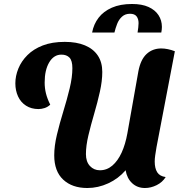

<svg xmlns="http://www.w3.org/2000/svg" viewBox="-20 -922 913 963"><path d="M418 21Q342 21 297 -21Q252 -63 252 -143Q252 -190 265.5 -246.5Q279 -303 297.5 -363Q316 -423 329.5 -479Q343 -535 343 -580Q343 -618 328.5 -633Q314 -648 288 -648Q250 -648 227 -609.5Q204 -571 204 -508Q204 -480 210.5 -453.5Q217 -427 232 -397Q219 -385 203.5 -380Q188 -375 173 -375Q137 -375 110.5 -392Q84 -409 70.5 -438.5Q57 -468 57 -504Q57 -541 72 -578Q87 -615 117.5 -645.5Q148 -676 194.5 -694Q241 -712 305 -712Q364 -712 406 -694.5Q448 -677 470.5 -643.5Q493 -610 493 -561Q493 -516 481 -462Q469 -408 452.5 -352Q436 -296 423.5 -243.5Q411 -191 411 -149Q411 -111 431 -89.5Q451 -68 481 -68Q516 -68 543.5 -91.5Q571 -115 590 -156.5Q609 -198 619 -254L674 -564Q685 -623 715 -651Q745 -679 789 -679Q804 -679 821.5 -675.5Q839 -672 857 -665L765 -184Q761 -160 758.5 -143Q756 -126 756 -112Q756 -78 768.5 -58Q781 -38 811 -34Q795 -8 766 6.5Q737 21 707 21Q669 21 643 -3Q617 -27 610 -68Q574 -26 523 -2.5Q472 21 418 21ZM442 -759Q450 -801 474.5 -833Q499 -865 541 -883.5Q583 -902 642 -902Q692 -902 725 -887Q758 -872 775 -846Q792 -820 792 -787Q792 -774 789 -759H670Q672 -772 673.5 -784Q675 -796 675 -806Q675 -827 665 -840Q655 -853 632 -853Q608 -853 592 -838.5Q576 -824 567.5 -802Q559 -780 554 -759Z"/></svg>

Font: Sansita Swashed Light SemiBold
Style: Regular
Weight: 600
Version: Version 1.003